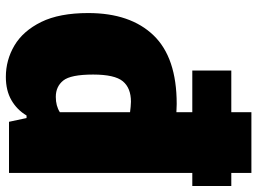

<svg xmlns="http://www.w3.org/2000/svg" viewBox="-129 -719 858 640"><g transform="rotate(90 300.0 -399.0)"><path d="M236.5 10.5Q180 10.5 131.5 -18.2Q83 -47 53.2 -107.5Q23.5 -168 23.5 -264Q23.5 -404.5 97.8 -481.8Q172 -559 326.5 -559Q334 -559 340.8 -558.5Q347.5 -558 354 -558V-611H215V-741H354V-808H556.5V-741H600V-611H556.5V0H386L373.5 -58.5H365Q346 -26.5 313.8 -8Q281.5 10.5 236.5 10.5ZM303 -156Q333 -156 354 -169.5V-403.5Q346 -404.5 336.2 -405.5Q326.5 -406.5 319 -406.5Q273.5 -406.5 251 -379.5Q228.5 -352.5 228.5 -280.5Q228.5 -205.5 248.5 -180.8Q268.5 -156 303 -156Z"/></g></svg>

Font: Encode Sans SemiCondensed SemiCondensed Black
Style: Regular
Weight: 900
Width: 4
Designer: Multiple Designers
Foundry: Impallari Type
Version: Version 3.000; ttfautohint (v1.8.3) -l 8 -r 50 -G 200 -x 14 